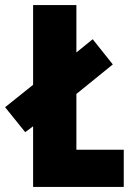

<svg xmlns="http://www.w3.org/2000/svg" viewBox="-47 -734 520 754"><path d="M83 0H439V-146H253V-365L396 -481L317 -580L253 -528V-714H83V-401L-27 -313L52 -215L83 -238Z"/></svg>

Font: Noto Sans Myanmar UI ExtraCondensed Black
Style: Regular
Weight: 900
Width: 2
Designer: Monotype Design Team
Foundry: Monotype Imaging Inc.
Version: Version 2.103